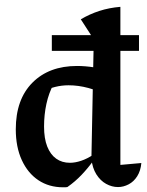

<svg xmlns="http://www.w3.org/2000/svg" viewBox="-20 -786 622 815"><path d="M248 9Q188 9 143 -21Q98 -51 72.5 -106.5Q47 -162 47 -237Q47 -364 117.5 -435Q188 -506 307 -506Q342 -506 380 -500Q418 -494 458 -481L442 -378Q354 -424 271 -424Q242 -424 214 -417Q186 -410 159 -397L207 -428Q187 -391 177 -345Q167 -299 167 -249Q167 -198 180.5 -164Q194 -130 218.5 -112.5Q243 -95 277 -95Q299 -95 324.5 -103.5Q350 -112 377 -130V-105Q354 -73 326.5 -44Q299 -15 266 8Q262 9 257.5 9Q253 9 248 9ZM481 8Q455 8 430.5 -5.5Q406 -19 389 -46Q372 -73 368 -112L378 -619L323 -704Q360 -726 401.5 -739.5Q443 -753 491 -757V-86L580 -94Q577 -61 562.5 -38Q548 -15 526 -3.5Q504 8 481 8ZM420 -765 419 -766H420ZM200 -637H570V-570H200Z"/></svg>

Font: Piazzolla Thin
Style: Bold
Weight: 700
Version: Version 2.005